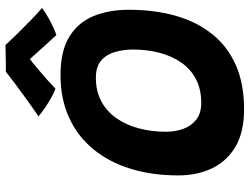

<svg xmlns="http://www.w3.org/2000/svg" viewBox="-127 -779 931 717"><g transform="rotate(-90 338.5 -420.5)"><path d="M289 25.5Q204 25.5 149.5 -6.5Q95 -38.5 68.5 -94Q42 -149.5 42 -220.5Q42 -318.5 67 -399Q92 -479.5 140.2 -538Q188.5 -596.5 258 -628.2Q327.5 -660 416.5 -660Q507 -660 560.2 -627Q613.5 -594 637 -536.5Q660.5 -479 660.5 -405.5Q660.5 -308.5 637.8 -229.2Q615 -150 569.2 -93Q523.5 -36 453.5 -5.2Q383.5 25.5 289 25.5ZM313 -134.5Q363 -134.5 400.5 -153.8Q438 -173 462.5 -207.8Q487 -242.5 499.5 -289Q512 -335.5 512 -390Q512 -424.5 503 -456.2Q494 -488 471.2 -508Q448.5 -528 406.5 -528Q356.5 -528 318.8 -507.8Q281 -487.5 255.8 -451.5Q230.5 -415.5 217.8 -368Q205 -320.5 205 -266Q205 -232.5 215.5 -202.5Q226 -172.5 249.8 -153.5Q273.5 -134.5 313 -134.5ZM529 -865.5Q548 -844.5 575 -817.2Q602 -790 627.2 -765.5Q652.5 -741 667.5 -729Q642.5 -711 615 -696.8Q587.5 -682.5 566 -675.5Q553 -690 538.2 -706Q523.5 -722 509.5 -737.5Q495.5 -753 485 -764.8Q474.5 -776.5 470 -781H484.5Q479 -777 465.8 -766.2Q452.5 -755.5 435 -740.8Q417.5 -726 399.2 -709.8Q381 -693.5 366 -679Q352.5 -683.5 333 -694.2Q313.5 -705 294.5 -718Q275.5 -731 262.5 -742.5Q292.5 -762.5 327.5 -787.8Q362.5 -813 390.8 -834.5Q419 -856 429 -864Q437.5 -864 457.5 -864.2Q477.5 -864.5 498 -864.8Q518.5 -865 529 -865.5Z"/></g></svg>

Font: Grandstander Thin
Style: Bold Italic
Weight: 700
Italic angle: -15°
Version: Version 1.200